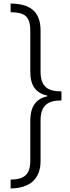

<svg xmlns="http://www.w3.org/2000/svg" viewBox="-20 -820 397 1084"><path d="M40 -800V-751C119 -750 151 -729 151 -646V-416C151 -336 182 -295 247 -280V-276C181 -263 151 -215 151 -139V88C151 168 114 193 40 194V244C144 243 209 194 209 89V-138C209 -222 246 -253 327 -253V-304C246 -304 209 -333 209 -417V-647C209 -757 148 -799 40 -800Z"/></svg>

Font: Noto Sans Malayalam Light
Style: Regular
Weight: 300
Designer: Jelle Bosma - Monotype Design Team
Foundry: Monotype Imaging Inc.
Version: Version 2.104